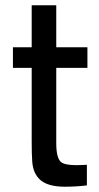

<svg xmlns="http://www.w3.org/2000/svg" viewBox="-20 -697 376 727"><path d="M193 -155Q193 -95 213.5 -81.5Q234 -68 309 -73V5Q267 10 226 10Q163 10 134 -14.5Q105 -39 102 -86Q100 -113 100 -163V-440H29V-518H100V-677H193V-518H311V-440H193Z"/></svg>

Font: Nacelle
Style: Regular
Weight: 400
Designer: Sora Sagano
Foundry: Sora Sagano
Version: Version 1.000;FEAKit 1.0